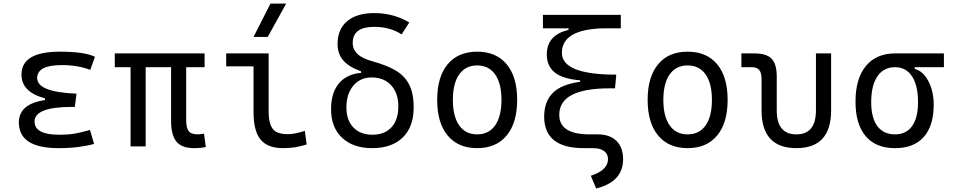

<svg xmlns="http://www.w3.org/2000/svg" viewBox="-20 -815 5313 1069"><path d="M305.7 9.8Q85 9.8 85 -133.3Q85 -236.8 230.5 -257.8V-267.6Q99.6 -301.8 99.6 -399.9Q99.6 -527.3 313.5 -527.3Q449.2 -527.3 508.8 -499L482.4 -425.8Q414.1 -452.6 324.2 -452.6Q187 -452.6 187 -380.4Q187 -302.2 406.2 -293.5L396.5 -219.7H379.9Q172.4 -219.7 172.4 -138.2Q172.4 -64.9 309.6 -64.9Q370.1 -64.9 409.9 -73.7Q449.7 -82.5 481 -91.3L503.9 -13.7Q465.3 -2.9 415.5 3.4Q365.7 9.8 305.7 9.8Z M1060.1 9.8Q992.7 9.8 962.6 -26.1Q932.6 -62 932.6 -141.6V-440.9H791V0H707V-440.9H619.1V-517.6H1119.1V-440.9H1016.6V-146.5Q1016.6 -105 1029.8 -85.9Q1043 -66.9 1081.5 -66.9Q1087.9 -66.9 1095.9 -67.9Q1104 -68.8 1115.7 -70.8L1126 3.4Q1097.7 9.8 1060.1 9.8Z M1556.2 9.8Q1469.7 9.8 1430.7 -38.1Q1391.6 -85.9 1391.6 -190.4V-445.8H1239.3V-517.6H1475.6V-195.3Q1475.6 -128.9 1497.8 -98.4Q1520 -67.9 1582.5 -67.9Q1620.1 -67.9 1677.2 -86.4L1687.5 -10.7Q1653.8 0 1622.8 4.9Q1591.8 9.8 1556.2 9.8ZM1391.6 -609.4 1485.8 -794.9H1573.2L1470.7 -609.4Z M2052.2 9.8Q1945.8 9.8 1884.5 -48.1Q1823.2 -106 1823.2 -206.5Q1823.2 -298.3 1866.9 -350.6Q1910.6 -402.8 1990.2 -409.2V-418Q1922.9 -441.9 1891.1 -478.8Q1859.4 -515.6 1859.4 -570.3Q1859.4 -652.3 1913.1 -697.3Q1966.8 -742.2 2064 -742.2Q2170.9 -742.2 2258.8 -689.9L2216.3 -623.5Q2151.4 -665.5 2064 -665.5Q1943.8 -665.5 1943.8 -576.7Q1943.8 -539.6 1970.7 -514.2Q1997.6 -488.8 2058.6 -472.2Q2130.4 -452.6 2180.4 -424.1Q2230.5 -395.5 2256.8 -346.7Q2283.2 -297.9 2283.2 -216.3Q2283.2 -108.9 2222.4 -49.6Q2161.6 9.8 2052.2 9.8ZM2053.2 -64.9Q2121.6 -64.9 2159.7 -106.4Q2197.8 -147.9 2197.8 -222.7Q2197.8 -296.9 2157.7 -340.3Q2117.7 -383.8 2048.8 -383.8Q1985.4 -383.8 1947 -337.9Q1908.7 -292 1908.7 -216.3Q1908.7 -146 1947.3 -105.5Q1985.8 -64.9 2053.2 -64.9Z M2636.7 9.8Q2530.8 9.8 2472.4 -60.5Q2414.1 -130.9 2414.1 -258.8Q2414.1 -387.2 2472.4 -457.3Q2530.8 -527.3 2636.7 -527.3Q2742.7 -527.3 2801 -457.3Q2859.4 -387.2 2859.4 -258.8Q2859.4 -130.9 2801 -60.5Q2742.7 9.8 2636.7 9.8ZM2636.7 -66.9Q2701.7 -66.9 2736.8 -116.9Q2772 -167 2772 -258.8Q2772 -350.6 2736.8 -400.6Q2701.7 -450.7 2636.7 -450.7Q2571.8 -450.7 2536.6 -400.6Q2501.5 -350.6 2501.5 -258.8Q2501.5 -167 2536.6 -116.9Q2571.8 -66.9 2636.7 -66.9Z M3229.5 9.8Q3009.8 9.8 3009.8 -166Q3009.8 -248.5 3057.4 -297.1Q3105 -345.7 3210.4 -359.4V-367.7Q3111.8 -376 3068.1 -411.9Q3024.4 -447.8 3024.4 -511.2Q3024.4 -620.6 3145.5 -648.4V-657.2H3002.9V-732.4H3436.5V-657.2H3332Q3108.4 -649.4 3108.4 -521Q3108.4 -399.4 3411.1 -399.4L3404.3 -323.2H3374.5Q3093.8 -323.2 3093.8 -175.8Q3093.8 -66.9 3262.2 -66.9H3306.6Q3375 -66.9 3412.1 -30.8Q3449.2 5.4 3449.2 71.3Q3449.2 197.3 3299.3 234.4L3269.5 163.6Q3314.9 149.4 3340.1 126Q3365.2 102.5 3365.2 71.3Q3365.2 42 3343.3 25.9Q3321.3 9.8 3280.8 9.8Z M3808.6 9.8Q3702.6 9.8 3644.3 -60.5Q3585.9 -130.9 3585.9 -258.8Q3585.9 -387.2 3644.3 -457.3Q3702.6 -527.3 3808.6 -527.3Q3914.6 -527.3 3972.9 -457.3Q4031.2 -387.2 4031.2 -258.8Q4031.2 -130.9 3972.9 -60.5Q3914.6 9.8 3808.6 9.8ZM3808.6 -66.9Q3873.5 -66.9 3908.7 -116.9Q3943.8 -167 3943.8 -258.8Q3943.8 -350.6 3908.7 -400.6Q3873.5 -450.7 3808.6 -450.7Q3743.7 -450.7 3708.5 -400.6Q3673.3 -350.6 3673.3 -258.8Q3673.3 -167 3708.5 -116.9Q3743.7 -66.9 3808.6 -66.9Z M4414.1 9.8Q4220.2 9.8 4220.2 -200.2V-372.6Q4220.2 -409.2 4207.5 -425Q4194.8 -440.9 4165.5 -440.9H4107.9V-517.6H4181.2Q4248 -517.6 4276.4 -487.8Q4304.7 -458 4304.7 -389.2V-200.2Q4304.7 -66.9 4414.1 -66.9Q4522.9 -66.9 4522.9 -200.2V-517.6H4607.4V-200.2Q4607.4 9.8 4414.1 9.8Z M4963.4 9.8Q4856.4 9.8 4799.8 -56.9Q4743.2 -123.5 4743.2 -249Q4743.2 -377.4 4801 -447.5Q4858.9 -517.6 4963.4 -517.6H5235.4V-440.9H5072.8V-431.2Q5103 -424.3 5127 -396.2Q5150.9 -368.2 5164.8 -325.7Q5178.7 -283.2 5178.7 -232.9Q5178.7 -115.2 5123.5 -52.7Q5068.4 9.8 4963.4 9.8ZM4963.4 -66.9Q5025.4 -66.9 5058.3 -113Q5091.3 -159.2 5091.3 -245.6Q5091.3 -339.4 5057.9 -390.1Q5024.4 -440.9 4963.4 -440.9Q4899.9 -440.9 4865.2 -390.1Q4830.6 -339.4 4830.6 -245.6Q4830.6 -159.2 4864.7 -113Q4898.9 -66.9 4963.4 -66.9Z"/></svg>

Font: Cascadia Mono SemiLight
Style: Regular
Weight: 350
Monospace: yes
Designer: Aaron Bell
Foundry: Saja Typeworks
Version: Version 2404.023; ttfautohint (v1.8.4)